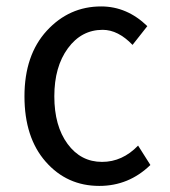

<svg xmlns="http://www.w3.org/2000/svg" viewBox="-20 -577 540 609"><path d="M294.9 12.7Q192.4 12.7 125 -64Q57.6 -140.6 57.6 -271.5Q57.6 -402.3 128.4 -479.5Q199.2 -556.6 300.8 -556.6Q382.8 -556.6 447.3 -494.1L400.4 -434.6Q354.5 -482.4 305.7 -482.4Q238.3 -482.4 195.3 -423.8Q152.3 -365.2 152.3 -271.5Q152.3 -177.7 194.3 -120.6Q236.3 -63.5 303.7 -63.5Q368.2 -63.5 418 -115.2L457 -53.7Q388.7 12.7 294.9 12.7Z"/></svg>

Font: Gen Shin Gothic Monospace Regular
Style: Regular
Weight: 400
Designer: [Source Han Sans]
Ryoko NISHIZUKA  (kana & ideographs); Paul D. Hunt (Latin, Greek & Cyrillic); Wenlong ZHANG  (bopomofo
Version: Version 1.002.20150607